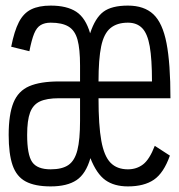

<svg xmlns="http://www.w3.org/2000/svg" viewBox="-20 -652 640 686"><path d="M161 14Q105 14 72 -3.5Q39 -21 25 -61.5Q11 -102 11 -170Q11 -243 28 -285Q45 -327 84.5 -344Q124 -361 191 -361H266V-418Q266 -477 257 -510Q248 -543 225 -557Q202 -571 161 -571Q140 -571 125.5 -562.5Q111 -554 102 -532Q93 -510 85 -469L20 -485Q31 -541 47.5 -573Q64 -605 91.5 -618.5Q119 -632 161 -632Q219 -632 252.5 -610Q286 -588 302 -533Q320 -588 349.5 -610Q379 -632 437 -632Q495 -632 528 -601Q561 -570 575 -497.5Q589 -425 589 -301H332Q332 -204 342 -149Q352 -94 375 -70.5Q398 -47 437 -47Q468 -47 491 -64.5Q514 -82 533 -131L587 -96Q565 -34 530 -10Q495 14 437 14Q388 14 356.5 -8.5Q325 -31 303 -87Q287 -31 253.5 -8.5Q220 14 161 14ZM161 -47Q202 -47 224.5 -62.5Q247 -78 256.5 -115.5Q266 -153 266 -220V-301H191Q147 -301 122.5 -289.5Q98 -278 87.5 -250Q77 -222 77 -170Q77 -99 95 -73Q113 -47 161 -47ZM332 -361H523Q523 -441 515 -486.5Q507 -532 488 -551.5Q469 -571 437 -571Q398 -571 374.5 -551.5Q351 -532 341.5 -486.5Q332 -441 332 -361Z"/></svg>

Font: Victor Mono Thin Light
Style: Regular
Weight: 300
Monospace: yes
Version: Version 1.561;gftools[0.9.30]